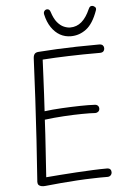

<svg xmlns="http://www.w3.org/2000/svg" viewBox="-65 -1054 755 1116"><g transform="rotate(-5 312.5 -496.0)"><path d="M152 15Q141 16 131 14Q121 12 115 6Q109 0 109 -12Q118 -134 125.5 -255.5Q133 -377 139.5 -496.5Q146 -616 151 -731Q152 -747 159 -755.5Q166 -764 183 -765Q235 -769 289 -771.5Q343 -774 404 -775.5Q465 -777 536 -777Q551 -777 557.5 -770Q564 -763 564 -754Q564 -742 557.5 -735Q551 -728 536 -728Q485 -728 440 -727.5Q395 -727 354.5 -725.5Q314 -724 276.5 -722.5Q239 -721 202 -718Q200 -672 197.5 -620Q195 -568 192.5 -516.5Q190 -465 187 -418Q233 -424 288 -427Q343 -430 394.5 -431Q446 -432 480 -430Q491 -430 498 -423.5Q505 -417 505 -406Q505 -395 497.5 -388.5Q490 -382 480 -382Q452 -384 403 -383.5Q354 -383 296 -379.5Q238 -376 184 -369Q180 -286 174 -201Q168 -116 163 -35Q199 -38 245 -41.5Q291 -45 340 -48Q389 -51 435.5 -53Q482 -55 518 -55Q532 -55 538 -48.5Q544 -42 544 -32Q544 -21 537 -13.5Q530 -6 518 -6Q496 -6 475.5 -6Q455 -6 435 -5Q388 -4 340.5 -1Q293 2 246 6Q199 10 152 15ZM378 -839Q343 -839 314.5 -855Q286 -871 264.5 -902.5Q243 -934 233 -980Q231 -992 237.5 -999.5Q244 -1007 253 -1007Q267 -1007 272 -991Q285 -950 303 -928.5Q321 -907 341 -898.5Q361 -890 378 -890Q416 -890 444.5 -914.5Q473 -939 494 -987Q499 -998 503.5 -1001Q508 -1004 514 -1004Q523 -1004 531.5 -996.5Q540 -989 535 -976Q508 -900 467.5 -869.5Q427 -839 378 -839Z"/></g></svg>

Font: Playpen Sans ExtraLight
Style: Regular
Weight: 250
Designer: Laura Meseguer, Veronika Burian, José Scaglione
Foundry: TypeTogether
Version: Version 1.001